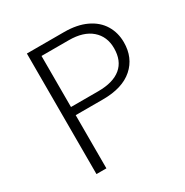

<svg xmlns="http://www.w3.org/2000/svg" viewBox="-158 -809 904 938"><g transform="rotate(-30 294.0 -340.0)"><path d="M558 -491Q558 -404 499 -352Q440 -300 330 -300H176V0H120V-680H330Q403 -680 454.5 -655.5Q506 -631 532 -588Q558 -545 558 -491ZM502 -490Q502 -556 457 -595Q412 -634 330 -634H176V-346H330Q414 -346 458 -382.5Q502 -419 502 -490Z"/></g></svg>

Font: Martel Sans ExtraLight
Style: Regular
Weight: 275
Designer: Dan Reynolds and Mathieu Réguer
Foundry: Dan Reynolds and Mathieu Réguer
Version: Version 1.002; ttfautohint (v1.1) -l 5 -r 5 -G 72 -x 0 -D la